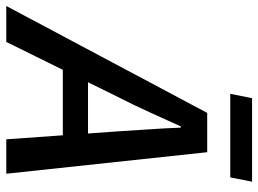

<svg xmlns="http://www.w3.org/2000/svg" viewBox="-184 -712 840 625"><g transform="rotate(90 236.5 -400.0)"><path d="M-56 0 292 -654H420L490 0H378L352 -365Q349 -415 345.5 -465Q342 -515 340 -568H336Q312 -515 289.5 -465.5Q267 -416 241 -365L61 0ZM108 -184 128 -266H421L402 -184ZM230 -729 244 -800H516L502 -729Z"/></g></svg>

Font: Source Sans 3 SemiBold
Style: Italic
Weight: 600
Italic angle: -11°
Designer: Paul D. Hunt
Foundry: Adobe
Version: Version 3.046;hotconv 1.0.118;makeotfexe 2.5.65603